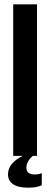

<svg xmlns="http://www.w3.org/2000/svg" viewBox="-20 -720 232 887"><path d="M141 86Q153 86 161.5 83.5Q170 81 173 80V136Q156 143 141.5 145Q127 147 110 147Q64 147 40.5 131Q17 115 17 85Q17 34 85 0H41V-700H151V0H132Q102 25 102 55Q102 71 112 78.5Q122 86 141 86Z"/></svg>

Font: Booming Bebas 2
Style: Regular
Weight: 400
Designer: Ryoichi Tsunekawa
Foundry: Ryoichi Tsunekawa
Version: Version 2.000